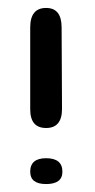

<svg xmlns="http://www.w3.org/2000/svg" viewBox="-20 -459 238 483"><path d="M96 -137Q56 -137 56 -184V-390Q56 -439 96 -439Q135 -439 135 -390L136 -185Q136 -137 96 -137ZM96 4Q56 4 56 -27Q56 -61 96 -61Q137 -61 137 -27Q137 4 96 4Z"/></svg>

Font: Cute Font
Style: Regular
Weight: 400
Designer: TypoDesign Lab.inc.
Foundry: TypoDesign Lab.inc.
Version: Version 1.00